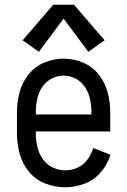

<svg xmlns="http://www.w3.org/2000/svg" viewBox="-20 -787 540 815"><path d="M145 -567 76 -616 206 -767H294L424 -616L355 -567L250 -708ZM257 8Q213 8 172 -8Q131 -24 103 -58Q75 -92 63.5 -134.5Q52 -177 52 -220V-310Q52 -353 63 -394.5Q74 -436 100.5 -470Q127 -504 167 -521Q207 -538 250 -538Q293 -538 333 -521Q373 -504 399.5 -470Q426 -436 437 -394.5Q448 -353 448 -310V-229H132V-220Q132 -192 138.5 -164Q145 -136 161 -112.5Q177 -89 203 -76.5Q229 -64 257 -64Q284 -64 309.5 -75.5Q335 -87 351.5 -110Q368 -133 376 -159L449 -130Q436 -89 408 -56Q380 -23 339.5 -7.5Q299 8 257 8ZM132 -301H368V-310Q368 -338 362.5 -365Q357 -392 342 -415.5Q327 -439 302.5 -452.5Q278 -466 250 -466Q222 -466 197.5 -452.5Q173 -439 158 -415.5Q143 -392 137.5 -365Q132 -338 132 -310Z"/></svg>

Font: Iosevka SS01
Style: Regular
Weight: 400
Monospace: yes
Designer: Belleve Invis
Foundry: Belleve Invis
Version: 2.3.3; ttfautohint (v1.8.3)